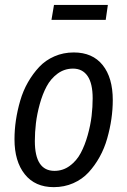

<svg xmlns="http://www.w3.org/2000/svg" viewBox="-20 -751 519 783"><path d="M411.1 -669.9H189.9L200.2 -731H419.9ZM199.2 12.2Q123 12.2 81.1 -40.3Q39.1 -92.8 39.1 -183.1Q39.1 -221.2 44.9 -260.7Q50.8 -300.3 62.5 -340.6Q74.2 -380.9 94.2 -415.8Q114.3 -450.7 139.9 -478Q165.5 -505.4 201.9 -521.2Q238.3 -537.1 280.8 -537.1Q357.4 -537.1 398.7 -485.6Q439.9 -434.1 439.9 -342.8Q439.9 -305.2 434.3 -266.1Q428.7 -227.1 417.2 -186.5Q405.8 -146 386.2 -110.8Q366.7 -75.7 341.1 -47.9Q315.4 -20 278.8 -3.9Q242.2 12.2 199.2 12.2ZM202.1 -54.2Q236.8 -54.2 264.6 -74.7Q292.5 -95.2 309.3 -127Q326.2 -158.7 337.6 -199.5Q349.1 -240.2 353.5 -277.6Q357.9 -314.9 357.9 -350.1Q357.9 -410.6 337.2 -440.9Q316.4 -471.2 277.8 -471.2Q242.7 -471.2 214.8 -450.7Q187 -430.2 170.2 -398.7Q153.3 -367.2 142.1 -326.4Q130.9 -285.6 126.5 -248.5Q122.1 -211.4 122.1 -175.8Q122.1 -54.2 202.1 -54.2Z"/></svg>

Font: Fira Sans Compressed Book
Style: Italic
Weight: 350
Width: 3
Italic angle: -8°
Designer: Carrois Corporate & Edenspiekermann AG
Foundry: Carrois Corporate GbR & Edenspiekermann AG
Version: Version 4.203;PS 004.203;hotconv 1.0.88;makeotf.lib2.5.64775